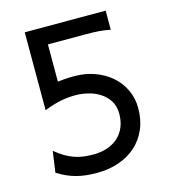

<svg xmlns="http://www.w3.org/2000/svg" viewBox="-108 -801 803 901"><g transform="rotate(-15 293.0 -350.5)"><path d="M95.2 -712.9H488.3V-620.1Q460.4 -626 432.4 -627.9Q404.3 -629.9 373.5 -629.9H185.5V-449.2Q196.8 -450.7 218 -452.4Q239.3 -454.1 266.1 -454.1Q318.8 -454.1 364.5 -437.7Q410.2 -421.4 444.3 -391.8Q478.5 -362.3 498 -321.5Q517.6 -280.8 517.6 -231.9Q517.6 -174.8 497.8 -129.4Q478 -84 442.6 -52.5Q407.2 -21 358.6 -4.4Q310.1 12.2 252.9 12.2Q224.6 12.2 200 9.5Q175.3 6.8 152.6 0.7Q129.9 -5.4 108.2 -15.1Q86.4 -24.9 63.5 -39.1L78.1 -141.6Q102.5 -121.6 124.3 -108.9Q146 -96.2 167.2 -88.9Q188.5 -81.5 210.7 -78.6Q232.9 -75.7 258.8 -75.7Q295.4 -75.7 325.9 -85.9Q356.4 -96.2 378.4 -115.7Q400.4 -135.3 412.6 -163.8Q424.8 -192.4 424.8 -229.5Q424.8 -266.6 408.2 -292.5Q391.6 -318.4 366 -334.7Q340.3 -351.1 309.3 -358.6Q278.3 -366.2 249 -366.2Q229.5 -366.2 211.7 -364.5Q193.8 -362.8 175.5 -359.1Q157.2 -355.5 137.5 -349.4Q117.7 -343.3 95.2 -334.5Z"/></g></svg>

Font: Andika Afr
Style: Regular
Weight: 400
Designer: Victor Gaultney, Annie Olsen, Julie Remington, Don Collingsworth, Eric Hays, Becca Hirsbrunner
Foundry: SIL International
Version: Version 5.000